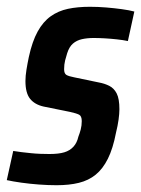

<svg xmlns="http://www.w3.org/2000/svg" viewBox="-32 -538 416 566"><path d="M135 8Q110 8 83 6Q56 4 31 0.5Q6 -3 -12 -7L7 -93Q18 -91 31.5 -89.5Q45 -88 59 -86.5Q73 -85 87.5 -84.5Q102 -84 114 -84Q141 -84 157.5 -89Q174 -94 184.5 -105.5Q195 -117 199 -135Q203 -145 206 -156.5Q209 -168 209 -181Q209 -196 201 -200Q193 -204 175 -208L96 -224Q70 -230 56.5 -247Q43 -264 43 -299Q43 -314 46 -332.5Q49 -351 53 -370Q63 -416 79 -445Q95 -474 117.5 -490Q140 -506 168.5 -512Q197 -518 233 -518Q257 -518 281 -516Q305 -514 327 -511Q349 -508 364 -504L345 -417Q331 -420 312.5 -422Q294 -424 276.5 -425Q259 -426 244 -426Q225 -426 209.5 -422.5Q194 -419 183 -409.5Q172 -400 166 -381Q163 -372 160 -360Q157 -348 157 -334Q157 -321 164 -317Q171 -313 187 -310L259 -295Q276 -292 290 -285Q304 -278 312 -262.5Q320 -247 320 -216Q320 -203 317.5 -185Q315 -167 310 -147Q301 -100 286 -70Q271 -40 250 -23Q229 -6 200.5 1Q172 8 135 8Z"/></svg>

Font: Saira Condensed SemiBold
Style: Italic
Weight: 600
Width: 3
Italic angle: -12°
Designer: Hector Gatti with collaboration of the Omnibus-Type team
Foundry: Omnibus-Type
Version: Version 1.101